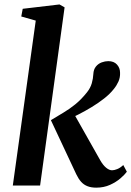

<svg xmlns="http://www.w3.org/2000/svg" viewBox="-20 -833 590 862"><path d="M37.5 0 140.5 -740.5 75.5 -759 82 -793.5 247 -813 270 -800 160 0ZM412 9.5Q389.5 9.5 372.8 3Q356 -3.5 344 -17Q332 -30.5 322.5 -50.5L208.5 -293.5Q237 -311 264.5 -327.2Q292 -343.5 318.5 -365Q345 -386.5 370.5 -418.5Q386 -438 392 -459Q398 -480 399 -500Q400 -521.5 410.8 -534.5Q421.5 -547.5 436.8 -553Q452 -558.5 466 -558.5Q491.5 -558.5 505.2 -543.2Q519 -528 519 -506.5Q520 -485.5 511.8 -467Q503.5 -448.5 491 -433.5Q474 -411.5 447.5 -390.8Q421 -370 391.2 -352Q361.5 -334 333.5 -319.8Q305.5 -305.5 285 -296L303.5 -337.5L430 -113.5Q442.5 -91.5 456.5 -80Q470.5 -68.5 483 -68.5Q493 -68.5 506.2 -73.8Q519.5 -79 533.5 -92L549.5 -62Q540.5 -49.5 521 -32.5Q501.5 -15.5 473.8 -3Q446 9.5 412 9.5Z"/></svg>

Font: Merriweather 36pt SemiBold
Style: Italic
Weight: 600
Italic angle: -7.8°
Version: Version 2.101